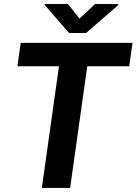

<svg xmlns="http://www.w3.org/2000/svg" viewBox="-20 -921 669 941"><path d="M401.9 -759.3H318.4L198.7 -897L199.2 -901.4H313L369.6 -830.1L446.3 -901.4H560.1L559.6 -896ZM629.4 -710.9 613.3 -596.2H407.7L323.7 0H185.1L269 -596.2H65.4L81.5 -710.9Z"/></svg>

Font: Robert Sans ExtraBold
Style: Italic
Weight: 800
Italic angle: -8°
Designer: Christian Robertson (extended by Adam Twardoch)
Foundry: Google
Version: Version 12.135;April 2, 2019;FontCreator 11.5.0.2425 64-bit;